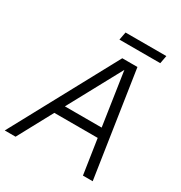

<svg xmlns="http://www.w3.org/2000/svg" viewBox="-221 -973 1042 1108"><g transform="rotate(30 300.0 -419.0)"><path d="M-28 0H44L169 -231H458L493 0H558L452 -700H351ZM283 -785H555L565 -838H293ZM203 -294 395 -648 448 -294Z"/></g></svg>

Font: Uncut Sans Book Italic
Style: Regular
Weight: 350
Italic angle: -11°
Designer: Kasper Nordkvist
Foundry: UNCUT.wtf
Version: Version 1.304;Glyphs 3.2 (3246)